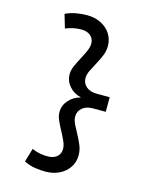

<svg xmlns="http://www.w3.org/2000/svg" viewBox="-135 -796 870 1104"><g transform="rotate(15 300.0 -244.5)"><path d="M244 -710Q291 -710 327.5 -691.5Q364 -673 384.5 -641Q405 -609 405 -569Q405 -539 393 -510.5Q381 -482 366.5 -455.5Q352 -429 340 -404.5Q328 -380 328 -359Q328 -327 351.5 -307.5Q375 -288 414 -288H491V-201H414Q375 -201 351.5 -181Q328 -161 328 -130Q328 -108 340 -84Q352 -60 366.5 -33.5Q381 -7 393 21.5Q405 50 405 81Q405 121 384.5 152.5Q364 184 327.5 202.5Q291 221 244 221Q214 221 181.5 216Q149 211 116 195L140 114Q166 125 188.5 129Q211 133 234 133Q269 133 289 115.5Q309 98 309 69Q309 48 297.5 22.5Q286 -3 271.5 -29.5Q257 -56 245.5 -82Q234 -108 234 -131Q234 -171 261.5 -202Q289 -233 332 -244Q288 -254 261 -285.5Q234 -317 234 -357Q234 -380 245.5 -406Q257 -432 271.5 -459Q286 -486 297.5 -511.5Q309 -537 309 -558Q309 -586 289 -604Q269 -622 234 -622Q211 -622 188.5 -617.5Q166 -613 140 -603L116 -684Q149 -699 181.5 -704.5Q214 -710 244 -710Z"/></g></svg>

Font: Red Hat Mono SemiBold
Style: Regular
Weight: 600
Monospace: yes
Designer: Pentagram, MCKL
Foundry: Pentagram, MCKL
Version: Version 1.023